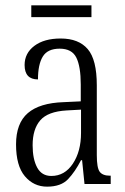

<svg xmlns="http://www.w3.org/2000/svg" viewBox="-20 -688 469 718"><path d="M156 10Q106 10 73 -29Q40 -68 40 -148Q40 -227 84 -265Q128 -303 218 -306L282 -309V-372Q282 -439 265.5 -472.5Q249 -506 203 -506Q158 -506 140 -476.5Q122 -447 122 -391Q72 -391 72 -445Q72 -489 108.5 -516.5Q145 -544 207 -544Q274 -544 308 -504.5Q342 -465 342 -369V-108Q342 -60 353 -45.5Q364 -31 391 -31H394V0H296L287 -89H283Q261 -46 234.5 -18Q208 10 156 10ZM172 -30Q222 -30 252.5 -76Q283 -122 283 -191V-278L229 -275Q159 -271 130.5 -238Q102 -205 102 -145Q102 -93 119 -61.5Q136 -30 172 -30ZM97 -624V-668H322V-624Z"/></svg>

Font: Noto Serif ExtraCondensed Light
Style: Regular
Weight: 300
Width: 2
Designer: Monotype Design Team
Foundry: Monotype Imaging Inc.
Version: Version 2.014; ttfautohint (v1.8.4.7-5d5b)